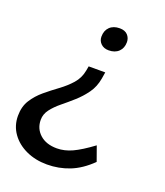

<svg xmlns="http://www.w3.org/2000/svg" viewBox="-139 -581 740 860"><g transform="rotate(20 231.0 -150.5)"><path d="M185 192Q130 192 85.5 171.5Q41 151 15 114.5Q-11 78 -11 31Q-11 -13 9 -44.5Q29 -76 59 -101Q89 -126 120.5 -149Q152 -172 176 -199Q200 -226 207 -263L211 -285H290L285 -254Q278 -213 256 -182.5Q234 -152 206.5 -127.5Q179 -103 152.5 -81.5Q126 -60 108.5 -37Q91 -14 91 13Q91 55 121 82Q151 109 202 109Q238 109 275 92Q312 75 366 35L391 105Q343 152 292 172Q241 192 185 192ZM270 -383Q247 -383 233 -396.5Q219 -410 219 -430Q219 -459 236.5 -476Q254 -493 284 -493Q309 -493 322 -479Q335 -465 335 -445Q335 -417 317.5 -400Q300 -383 270 -383Z"/></g></svg>

Font: Gantari Medium
Style: Italic
Weight: 500
Italic angle: -10°
Designer: Anugrah Pasau
Foundry: Lafontype
Version: Version 1.000